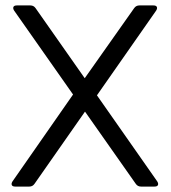

<svg xmlns="http://www.w3.org/2000/svg" viewBox="-20 -687 629 707"><path d="M559 -19Q564 -11 561.5 -5.5Q559 0 549 0H499Q487 0 480 -10L293 -276L107 -10Q100 0 88 0H36Q26 0 23.5 -5.5Q21 -11 26 -19L249 -339L32 -648Q27 -656 29.5 -661.5Q32 -667 42 -667H92Q104 -667 111 -657L292 -399L474 -657Q481 -667 493 -667H545Q555 -667 557.5 -661.5Q560 -656 555 -648L337 -336Z"/></svg>

Font: Pitagon Sans
Style: Regular
Weight: 400
Designer: Travis Tran
Foundry: Pitagon
Version: Version 1.001; ttfautohint (v1.8.4.7-5d5b);gftools[0.9.26]